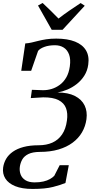

<svg xmlns="http://www.w3.org/2000/svg" viewBox="-50 -1010 636 1288"><path d="M168.5 257.5Q98 257.5 52 238.8Q6 220 -14.2 187.5Q-34.5 155 -29 114Q-24.5 82.5 -8.8 55.5Q7 28.5 36 8Q65 -12.5 108 -24Q151 -35.5 209.5 -35.5Q261.5 -35.5 301.2 -53.2Q341 -71 366.2 -107.8Q391.5 -144.5 399 -201.5Q406 -249.5 392.8 -284.5Q379.5 -319.5 342.5 -338.5Q305.5 -357.5 239.5 -357L156.5 -352L164 -407.5L237.5 -405Q267 -404.5 296.2 -413.2Q325.5 -422 351.2 -441Q377 -460 394.8 -490.8Q412.5 -521.5 418.5 -565.5Q425 -612.5 413.5 -644Q402 -675.5 377.2 -691Q352.5 -706.5 319 -706.5Q277.5 -706.5 247.8 -695.5Q218 -684.5 205.5 -668.5L159 -535H92.5L119.5 -718.5Q141.5 -720 162.8 -725Q184 -730 207.8 -736Q231.5 -742 260.5 -746.5Q289.5 -751 327.5 -751Q403 -751 453.5 -730.8Q504 -710.5 527 -671.8Q550 -633 542 -577Q536.5 -535.5 516 -503Q495.5 -470.5 465.8 -447Q436 -423.5 402 -409.2Q368 -395 336 -389.5Q407 -389.5 452.5 -366.2Q498 -343 517.5 -302.8Q537 -262.5 530 -210.5Q523.5 -162.5 500 -122.2Q476.5 -82 437 -52.8Q397.5 -23.5 342.5 -7.2Q287.5 9 217 9Q168 9.5 140 23.5Q112 37.5 99.2 60.2Q86.5 83 83 109.5Q79.5 137 88.5 160.8Q97.5 184.5 120.8 199Q144 213.5 182.5 213.5Q215.5 213.5 241.2 207.5Q267 201.5 285 191.2Q303 181 314 169.5L350.5 98H411.5L389 217.5Q358 230.5 306 244Q254 257.5 168.5 257.5ZM297 -810 205 -973 236 -990Q263 -964.5 289.8 -938.5Q316.5 -912.5 342.5 -885.5Q376.5 -912 414 -937.8Q451.5 -963.5 491 -989.5L518.5 -971.5L369.5 -810Z"/></svg>

Font: Merriweather 72pt Medium
Style: Italic
Weight: 500
Italic angle: -7.8°
Version: Version 2.101